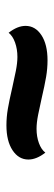

<svg xmlns="http://www.w3.org/2000/svg" viewBox="200 -536 171 612"><g transform="rotate(90 286.0 -230.5)"><path d="M489 -235Q489 -204 459.5 -184.5Q430 -165 380 -165Q354 -165 327.5 -169.5Q301 -174 258 -184Q232 -190 206.5 -195Q181 -200 162 -200Q137 -200 116 -192.5Q95 -185 85 -172Q63 -200 63 -226Q63 -257 92.5 -276.5Q122 -296 173 -296Q199 -296 225.5 -291.5Q252 -287 295 -277Q321 -271 346.5 -266Q372 -261 391 -261Q416 -261 436.5 -268.5Q457 -276 467 -289Q489 -261 489 -235Z"/></g></svg>

Font: Sansita ExtraBold Italic
Style: Regular
Weight: 800
Italic angle: -11°
Designer: Pablo Cosgaya
Foundry: Omnibus-Type
Version: Version 1.006